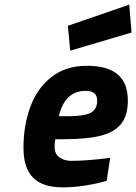

<svg xmlns="http://www.w3.org/2000/svg" viewBox="-20 -794 586 826"><path d="M81 -158Q81 -253 110 -333Q139 -413 200.5 -462Q262 -511 355 -511Q530 -511 530 -362Q530 -297 501 -261Q472 -225 412.5 -210Q353 -195 253 -195H218Q215 -183 215 -161Q215 -132 235.5 -117Q256 -102 288 -102Q323 -102 371 -106Q419 -110 454 -115L439 -16Q403 -5 350.5 3.5Q298 12 250 12Q164 12 122.5 -29.5Q81 -71 81 -158ZM274 -294Q343 -294 370.5 -309Q398 -324 398 -360Q398 -383 385.5 -393Q373 -403 348 -403Q259 -403 233 -294ZM272 -683 536 -774 546 -654 282 -576Z"/></svg>

Font: Cairo
Style: Bold Italic
Weight: 700
Italic angle: -13°
Designer: Mohamed Gaber, Accademia di Belle Arti di Urbino and others
Foundry: Kief Type Foundry, Accademia di Belle Arti di Urbino and others
Version: Version 3.011